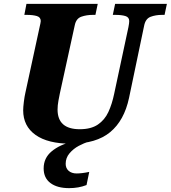

<svg xmlns="http://www.w3.org/2000/svg" viewBox="-20 -734 884 994"><path d="M348 10Q228 10 164 -35.5Q100 -81 100 -163Q100 -179 103.5 -207Q107 -235 111 -252L184 -589Q191 -619 191 -625Q191 -645 170.5 -651Q150 -657 119 -657H106L117 -714H486L474 -657H461Q428 -657 401 -647.5Q374 -638 367 -603L290 -251Q287 -237 282.5 -212.5Q278 -188 278 -167Q278 -65 393 -65Q451 -65 486.5 -89Q522 -113 541 -154Q560 -195 571 -248L645 -594Q647 -603 648 -612Q649 -621 649 -625Q649 -645 629 -651Q609 -657 577 -657H564L576 -714H844L832 -657H819Q786 -657 759.5 -647Q733 -637 726 -600L648 -227Q623 -110 550.5 -50Q478 10 348 10ZM338 240Q276 240 241 213.5Q206 187 206 138Q206 84 247.5 49.5Q289 15 353 0H439Q416 6 388 21Q360 36 340 59.5Q320 83 320 114Q320 137 335.5 150.5Q351 164 377 164Q390 164 406.5 162Q423 160 442 156L428 224Q387 240 338 240Z"/></svg>

Font: Noto Serif ExtraBold
Style: Italic
Weight: 800
Italic angle: -12°
Designer: Monotype Design Team
Foundry: Monotype Imaging Inc.
Version: Version 2.013